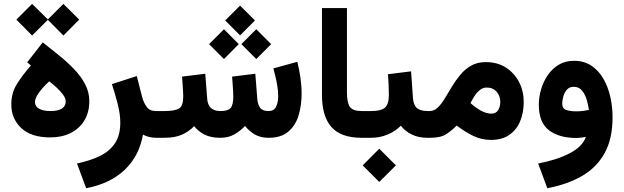

<svg xmlns="http://www.w3.org/2000/svg" viewBox="-20 -727 3291 1013"><path d="M143.1 -381.3 123.5 -398.4 205.6 -503.4Q249.5 -468.8 293 -433.6Q336.4 -398.4 372.3 -360.8Q408.2 -323.2 429.7 -281.7Q451.2 -240.2 451.2 -193.4Q451.2 -133.8 424.8 -90.8Q398.4 -47.9 352.1 -24.9Q305.7 -2 245.6 -2Q144.5 -2 92 -51.5Q39.6 -101.1 39.6 -175.8Q39.6 -236.8 69.6 -284.4Q99.6 -332 143.1 -381.3ZM326.7 -192.4Q326.7 -208 312.7 -227.3Q298.8 -246.6 278.6 -265.1Q258.3 -283.7 239.7 -297.9Q222.7 -282.7 205.3 -263.2Q188 -243.7 176.3 -224.1Q164.6 -204.6 164.6 -188.5Q164.6 -166 186.3 -153.6Q208 -141.1 245.1 -141.1Q326.7 -141.1 326.7 -192.4ZM149.4 -706.5 232.4 -624.5 314.5 -706.5 397.9 -623.5 314.5 -539.6 232.4 -622.6 149.4 -539.6 66.4 -623.5Z M807.6 0Q763.2 0 734.4 -17.1Q714.8 95.2 638.4 168.5Q562 241.7 434.6 266.1L386.2 135.7Q457 120.6 508.1 95.5Q559.1 70.3 586.9 28.3Q614.7 -13.7 614.7 -80.1Q614.7 -124.5 600.6 -179.9Q586.4 -235.4 570.3 -283.2L701.7 -325.7L730 -215.3Q738.3 -184.1 754.4 -162.6Q770.5 -141.1 802.2 -141.1H821.3V0Z M1246.6 -697.3 1325.2 -619.1 1246.6 -540.5 1168 -619.1ZM1332 -572.8 1410.6 -494.1 1332 -415.5 1253.4 -494.1ZM1161.6 -572.8 1239.7 -494.1 1161.6 -415.5 1083 -494.1ZM1142.1 0Q1092.8 0 1059.3 -16.8Q1025.9 -33.7 1004.4 -61.5Q977.5 -33.2 940.4 -16.6Q903.3 0 846.7 0H801.8V-141.1H847.7Q901.4 -141.1 924.1 -154.3Q946.8 -167.5 946.8 -217.8Q946.8 -225.6 945.8 -243.7Q944.8 -261.7 943.4 -283.4Q941.9 -305.2 940.4 -322.8L1063 -337.9L1073.2 -206.1Q1077.6 -141.1 1143.1 -141.1Q1183.6 -141.1 1197.3 -158Q1210.9 -174.8 1210.9 -217.8Q1210.9 -224.6 1210 -242.9Q1209 -261.2 1207.5 -283.2Q1206.1 -305.2 1204.6 -322.8L1327.1 -337.9L1337.4 -206.1Q1339.4 -176.3 1352.3 -158.7Q1365.2 -141.1 1396.5 -141.1Q1425.8 -141.1 1436.8 -164.3Q1447.8 -187.5 1447.8 -219.7Q1447.8 -247.6 1442.6 -277.1Q1437.5 -306.6 1431.4 -330.8Q1425.3 -355 1422.4 -366.2L1548.8 -400.9Q1558.6 -362.3 1564.9 -318.6Q1571.3 -274.9 1571.3 -231.9Q1571.3 -171.4 1555.4 -118.4Q1539.6 -65.4 1501.5 -32.7Q1463.4 0 1397.5 0Q1353.5 0 1323.5 -18.1Q1293.5 -36.1 1272.9 -62.5Q1248 -36.1 1216.6 -18.1Q1185.1 0 1142.1 0Z M1678.7 -684.6H1810.5V-238.3Q1810.5 -186.5 1825.7 -163.8Q1840.8 -141.1 1888.2 -141.1H1900.4V0H1888.2Q1778.8 0 1728.8 -56.6Q1678.7 -113.3 1678.7 -226.6Z M1880.4 -141.1H1937.5Q1991.2 -141.1 2011.5 -159.4Q2031.7 -177.7 2031.7 -226.6Q2031.7 -255.4 2030.3 -282.5Q2028.8 -309.6 2026.9 -335.4L2148.9 -350.6L2158.7 -210.9Q2161.1 -173.8 2179.2 -157.5Q2197.3 -141.1 2236.8 -141.1H2247.1V0H2235.8Q2187 0 2152.1 -17.6Q2117.2 -35.2 2094.7 -63.5Q2064.9 -33.7 2024.2 -16.8Q1983.4 0 1937.5 0H1880.4ZM1981 57.6 2068.8 145.5 1981 232.9 1893.6 145.5Z M2570.8 11.2Q2520 11.2 2475.8 -10.5Q2431.6 -32.2 2389.6 -64.5Q2362.8 -37.6 2333.7 -18.8Q2304.7 0 2249 0H2227.5V-141.1H2246.6Q2270.5 -141.1 2289.8 -159.7Q2309.1 -178.2 2326.9 -207.8Q2344.7 -237.3 2364.5 -270.3Q2384.3 -303.2 2408.9 -332.8Q2433.6 -362.3 2466.3 -380.9Q2499 -399.4 2543 -399.4Q2604.5 -399.4 2649.4 -370.4Q2694.3 -341.3 2718.8 -293.7Q2743.2 -246.1 2743.2 -189.9Q2743.2 -132.3 2724.1 -86.9Q2705.1 -41.5 2666.7 -15.1Q2628.4 11.2 2570.8 11.2ZM2547.4 -265.1Q2527.3 -265.1 2511.2 -251.7Q2495.1 -238.3 2482.9 -219.2Q2470.7 -200.2 2462.4 -183.1Q2476.6 -170.4 2489.3 -161.1Q2502 -151.9 2513.7 -145Q2531.2 -135.3 2545.9 -131.3Q2560.5 -127.4 2571.3 -127.4Q2597.2 -127.4 2608.4 -146.2Q2619.6 -165 2619.6 -189Q2619.6 -219.7 2600.6 -242.4Q2581.5 -265.1 2547.4 -265.1Z M3211.9 -108.4Q3211.9 5.9 3169.7 81.5Q3127.4 157.2 3050.3 201.7Q2973.1 246.1 2867.7 266.1L2819.3 135.7Q2918.9 116.7 2986.1 81.5Q3053.2 46.4 3071.3 -4.9Q3059.1 -2.4 3045.9 -0.7Q3032.7 1 3022 1Q2929.2 1 2876 -40Q2822.8 -81.1 2822.8 -174.8Q2822.8 -213.9 2834.5 -254.6Q2846.2 -295.4 2869.6 -329.8Q2893.1 -364.3 2927.7 -385.3Q2962.4 -406.2 3008.3 -406.2Q3061 -406.2 3099.4 -380.9Q3137.7 -355.5 3162.6 -313Q3187.5 -270.5 3199.7 -217.3Q3211.9 -164.1 3211.9 -108.4ZM3020 -139.6Q3041 -139.6 3058.3 -142.1Q3075.7 -144.5 3086.9 -147Q3084 -171.9 3075.7 -200.2Q3067.4 -228.5 3051 -248.8Q3034.7 -269 3007.3 -269Q2983.9 -269 2970.5 -253.4Q2957 -237.8 2951.7 -216.8Q2946.3 -195.8 2946.3 -180.2Q2946.3 -153.8 2967.5 -146.7Q2988.8 -139.6 3020 -139.6Z"/></svg>

Font: Vazirmatn FD ExtraBold
Style: Regular
Weight: 800
Designer: Saber Rastikerdar
Foundry: Saber Rastikerdar
Version: Version 33.003